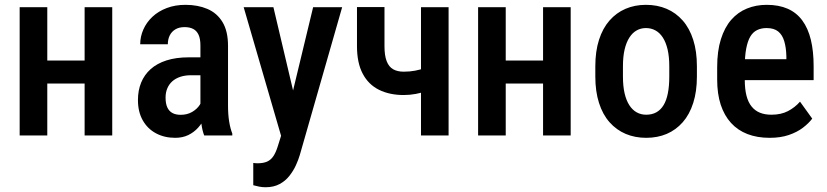

<svg xmlns="http://www.w3.org/2000/svg" viewBox="-20 -558 3406 791"><path d="M359.9 -308.6V-213.9H142.6V-308.6ZM174.8 -528.3V0H61V-528.3ZM442.4 -528.3V0H328.6V-528.3Z M805.7 -107.4V-370.6Q805.7 -397.9 798.1 -414.6Q790.5 -431.2 776.1 -438.7Q761.7 -446.3 740.2 -446.3Q717.8 -446.3 702.4 -437Q687 -427.7 679.2 -411.9Q671.4 -396 671.4 -375.5H557.6Q557.6 -407.2 570.6 -436.5Q583.5 -465.8 607.9 -488.8Q632.3 -511.7 667 -524.9Q701.7 -538.1 744.1 -538.1Q794.9 -538.1 834.5 -521.2Q874 -504.4 896.7 -467Q919.4 -429.7 919.4 -369.1V-122.6Q919.4 -85.9 924.1 -57.4Q928.7 -28.8 937 -7.8V0H821.3Q813.5 -19 809.6 -48.8Q805.7 -78.6 805.7 -107.4ZM820.8 -321.8 821.3 -248H766.6Q742.2 -248 722.7 -241.5Q703.1 -234.9 689.7 -222.9Q676.3 -210.9 669.2 -193.8Q662.1 -176.8 662.1 -156.2Q662.1 -131.3 669.2 -115.7Q676.3 -100.1 690.2 -92.5Q704.1 -85 724.1 -85Q751.5 -85 771.7 -96.9Q792 -108.9 803 -126Q814 -143.1 811.5 -157.2L837.4 -109.9Q833.5 -91.3 823 -70.8Q812.5 -50.3 795.9 -31.7Q779.3 -13.2 755.9 -1.7Q732.4 9.8 701.7 9.8Q657.2 9.8 622.6 -8.8Q587.9 -27.3 568.1 -62.3Q548.3 -97.2 548.3 -146Q548.3 -185.5 561.5 -217.8Q574.7 -250 600.6 -273.2Q626.5 -296.4 665.8 -309.1Q705.1 -321.8 757.8 -321.8Z M1156.7 -58.1 1270 -528.3H1389.6L1215.3 80.1Q1209.5 100.1 1199 123Q1188.5 146 1172.1 166.7Q1155.8 187.5 1131.6 200.4Q1107.4 213.4 1074.2 213.4Q1060.5 213.4 1047.9 210.9Q1035.2 208.5 1023.4 205.1V113.3Q1027.3 113.8 1032.2 114.3Q1037.1 114.7 1041 114.7Q1064.9 114.7 1080.6 107.7Q1096.2 100.6 1106.4 85.2Q1116.7 69.8 1124.5 44.4ZM1106.4 -528.3 1199.2 -135.3 1219.2 -7.8 1141.1 12.2 983.9 -528.3Z M1828.1 -528.3V0H1714.4V-528.3ZM1779.8 -294.9V-199.7Q1761.2 -190.4 1739.3 -183.1Q1717.3 -175.8 1693.1 -171.1Q1668.9 -166.5 1643.1 -166.5Q1585 -166.5 1541.5 -188Q1498 -209.5 1474.4 -254.2Q1450.7 -298.8 1450.7 -367.7V-528.8H1564V-367.7Q1564 -329.1 1573 -305.9Q1582 -282.7 1599.6 -272.7Q1617.2 -262.7 1643.1 -262.7Q1668.5 -262.7 1689.9 -266.8Q1711.4 -271 1733.2 -278.3Q1754.9 -285.6 1779.8 -294.9Z M2248.5 -308.6V-213.9H2031.2V-308.6ZM2063.5 -528.3V0H1949.7V-528.3ZM2331.1 -528.3V0H2217.3V-528.3Z M2432.6 -242.7V-285.2Q2432.6 -346.7 2447.8 -394Q2462.9 -441.4 2491 -473.4Q2519 -505.4 2557.1 -521.7Q2595.2 -538.1 2641.1 -538.1Q2688 -538.1 2726.3 -521.7Q2764.6 -505.4 2792.7 -473.4Q2820.8 -441.4 2835.9 -394Q2851.1 -346.7 2851.1 -285.2V-242.7Q2851.1 -181.2 2835.9 -133.8Q2820.8 -86.4 2792.7 -54.4Q2764.6 -22.5 2726.6 -6.3Q2688.5 9.8 2642.1 9.8Q2596.2 9.8 2557.9 -6.3Q2519.5 -22.5 2491.2 -54.4Q2462.9 -86.4 2447.8 -133.8Q2432.6 -181.2 2432.6 -242.7ZM2546.4 -285.2V-242.7Q2546.4 -203.1 2553.2 -173.6Q2560.1 -144 2572.8 -124.5Q2585.4 -105 2603 -95.2Q2620.6 -85.4 2642.1 -85.4Q2666 -85.4 2683.8 -95.2Q2701.7 -105 2713.6 -124.5Q2725.6 -144 2731.4 -173.6Q2737.3 -203.1 2737.3 -242.7V-285.2Q2737.3 -324.2 2730.5 -353.8Q2723.6 -383.3 2710.9 -403.1Q2698.2 -422.9 2680.4 -432.6Q2662.6 -442.4 2641.1 -442.4Q2620.1 -442.4 2602.8 -432.6Q2585.4 -422.9 2572.8 -403.1Q2560.1 -383.3 2553.2 -353.8Q2546.4 -324.2 2546.4 -285.2Z M3150.9 9.8Q3099.6 9.8 3059.6 -5.6Q3019.5 -21 2991.7 -51.5Q2963.9 -82 2949.2 -126.7Q2934.6 -171.4 2934.6 -230.5V-281.2Q2934.6 -348.1 2950 -396.7Q2965.3 -445.3 2992.7 -476.6Q3020 -507.8 3057.4 -522.9Q3094.7 -538.1 3138.7 -538.1Q3188.5 -538.1 3225.1 -522Q3261.7 -505.9 3285.4 -473.6Q3309.1 -441.4 3320.6 -394Q3332 -346.7 3332 -285.2V-228H2989.3V-314H3219.7V-326.2Q3218.8 -362.3 3210.9 -388.4Q3203.1 -414.6 3185.8 -428.5Q3168.5 -442.4 3138.2 -442.4Q3116.2 -442.4 3099.1 -434.1Q3082 -425.8 3071 -407.2Q3060.1 -388.7 3054.2 -357.7Q3048.3 -326.7 3048.3 -281.2V-230.5Q3048.3 -190.9 3055.4 -163.6Q3062.5 -136.2 3076.7 -118.9Q3090.8 -101.6 3111.1 -93.5Q3131.3 -85.4 3158.2 -85.4Q3197.8 -85.4 3226.3 -100.3Q3254.9 -115.2 3275.9 -139.2L3326.2 -69.3Q3312 -50.3 3288.1 -32Q3264.2 -13.7 3230.2 -2Q3196.3 9.8 3150.9 9.8Z"/></svg>

Font: Roboto Condensed Medium
Style: Regular
Weight: 500
Designer: Christian Robertson
Foundry: Google
Version: Version 3.0